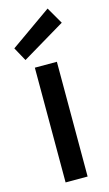

<svg xmlns="http://www.w3.org/2000/svg" viewBox="-118 -800 477 842"><g transform="rotate(-15 120.0 -378.5)"><path d="M70 0V-521H170V0ZM39 -564 5 -626 191 -757 235 -681Z"/></g></svg>

Font: DM Sans 10pt Medium
Style: Regular
Weight: 500
Version: Version 4.004;gftools[0.9.30]